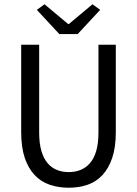

<svg xmlns="http://www.w3.org/2000/svg" viewBox="-20 -865 640 897"><path d="M301 12Q253 12 212 -2Q171 -16 141.5 -47.5Q112 -79 95.5 -128Q79 -177 79 -248V-656H163V-246Q163 -195 173.5 -159.5Q184 -124 202.5 -102.5Q221 -81 246 -71Q271 -61 301 -61Q331 -61 356 -71Q381 -81 400 -102.5Q419 -124 429.5 -159.5Q440 -195 440 -246V-656H521V-248Q521 -177 504.5 -128Q488 -79 459 -47.5Q430 -16 389.5 -2Q349 12 301 12ZM257 -706 152 -819 188 -845 298 -753H302L412 -845L448 -819L343 -706Z"/></svg>

Font: Source Code Pro
Style: Regular
Weight: 400
Monospace: yes
Designer: Paul D. Hunt, Teo Tuominen
Foundry: Adobe Systems Incorporated
Version: Version 2.030;PS 1.000;hotconv 16.6.51;makeotf.lib2.5.65220